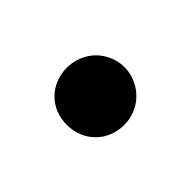

<svg xmlns="http://www.w3.org/2000/svg" viewBox="-41 -203 295 295"><g transform="rotate(45 106.0 -55.5)"><path d="M43.9 -55.2Q43.9 -67.9 48.6 -79.3Q53.2 -90.8 61.5 -99.4Q69.8 -107.9 81.3 -113Q92.8 -118.2 106 -118.2Q119.1 -118.2 130.6 -113Q142.1 -107.9 150.6 -99.4Q159.2 -90.8 163.8 -79.3Q168.5 -67.9 168.5 -55.2Q168.5 -41.5 163.8 -30.3Q159.2 -19 150.6 -10.5Q142.1 -2 130.6 2.7Q119.1 7.3 106 7.3Q92.8 7.3 81.3 2.7Q69.8 -2 61.5 -10.5Q53.2 -19 48.6 -30.3Q43.9 -41.5 43.9 -55.2Z"/></g></svg>

Font: Kantumruy
Style: Regular
Weight: 400
Foundry: Sovichet Tep
Version: Version 1.20 August 16, 2013